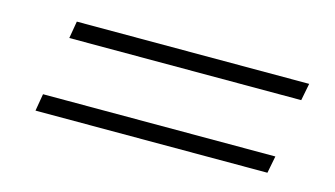

<svg xmlns="http://www.w3.org/2000/svg" viewBox="-42 -517 773 443"><g transform="rotate(15 345.0 -295.5)"><path d="M98 -407H653L645 -366H91ZM66 -225H621L613 -184H59Z"/></g></svg>

Font: KoHo Light
Style: Italic
Weight: 300
Italic angle: -10°
Version: Version 1.000; ttfautohint (v1.6)